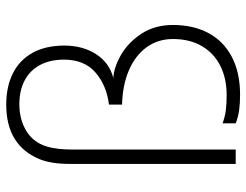

<svg xmlns="http://www.w3.org/2000/svg" viewBox="-107 -668 789 615"><g transform="rotate(-90 287.5 -360.5)"><path d="M200 0V-42Q222.5 -34 242.8 -31.5Q263 -29 291 -29Q344 -29 384.5 -49.5Q425 -70 447.5 -108.8Q470 -147.5 470 -201Q470 -249 443.8 -285.2Q417.5 -321.5 370 -342Q322.5 -362.5 260 -364V-406Q321.5 -413.5 362.8 -449.2Q404 -485 404 -550Q404 -594.5 386.8 -626.8Q369.5 -659 337.5 -676Q305.5 -693 261 -693Q212.5 -693 175.8 -670.8Q139 -648.5 126 -606Q120.5 -588 118.2 -566.8Q116 -545.5 116 -521V0H70V-532Q70 -590.5 85 -628Q106.5 -680.5 150 -707.8Q193.5 -735 260 -735Q317.5 -735 360 -713.8Q402.5 -692.5 425.8 -650.8Q449 -609 449 -549Q449 -490 421.5 -447.2Q394 -404.5 345 -392Q378.5 -390.5 418.5 -367.8Q458.5 -345 486.8 -302.2Q515 -259.5 515 -201Q515 -136 489.2 -87.5Q463.5 -39 413 -12.5Q362.5 14 291 14Q264.5 14 242.2 11Q220 8 200 0Z"/></g></svg>

Font: Tap Sans
Style: Regular
Weight: 400
Designer: Tap Payments
Foundry: Tap Payments
Version: Version 1.001;Glyphs 3.1.2 (3151)